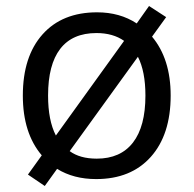

<svg xmlns="http://www.w3.org/2000/svg" viewBox="-20 -586 644 639"><path d="M486 -464 533 -529 476 -566 435 -508Q379 -545 303 -545Q187 -545 121.5 -471.5Q56 -398 56 -268Q56 -143 119 -69L73 -5L129 33L170 -24Q225 10 300 10Q416 10 482 -64Q548 -138 548 -268Q548 -390 486 -464ZM301 -476Q356 -476 393 -450L166 -135Q140 -185 140 -268Q140 -371 180.5 -423.5Q221 -476 301 -476ZM302 -58Q246 -58 212 -83L439 -397Q464 -348 464 -268Q464 -165 422.5 -111.5Q381 -58 302 -58Z"/></svg>

Font: OpenSansMMV
Style: Regular
Weight: 400
Designer: Steve Matteson
Foundry: Ascender Corporation
Version: Version 4.000